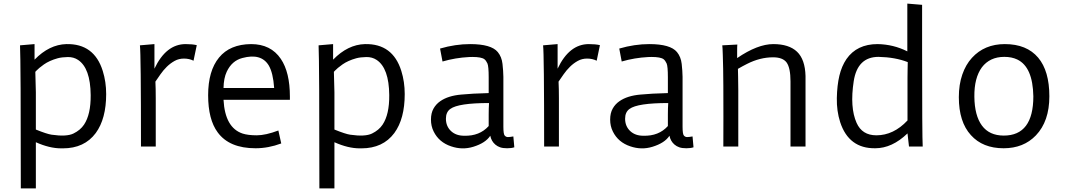

<svg xmlns="http://www.w3.org/2000/svg" viewBox="-20 -818 5959 1072"><path d="M321.3 10.3Q256.3 10.3 180.2 -23.9V233.9H96.2Q96.2 -474.6 91.8 -564.9L172.9 -571.8V-484.9Q254.9 -569.3 350.6 -571.8Q505.9 -575.2 553.7 -421.9Q572.8 -361.3 572.8 -292.7Q572.8 -224.1 558.3 -169.7Q543.9 -115.2 514.6 -75.2Q451.2 10.3 331.1 10.3Q326.2 10.3 321.3 10.3ZM177.2 -417 180.2 -302.7V-94.7Q241.7 -69.8 268.1 -65.9Q351.6 -53.7 390.1 -72.5Q428.7 -91.3 449.2 -122.1Q487.3 -179.2 486.3 -287.1Q484.9 -437.5 416 -483.4Q391.1 -500 358.4 -499.5Q325.7 -499 302.2 -492.7Q278.8 -486.3 259.5 -477.5Q240.2 -468.8 225.3 -458.3Q210.4 -447.8 200 -439Q189.5 -430.2 183.6 -423.8Q177.7 -417.5 177.2 -417Z M847.7 -362.3Q849.6 -325.2 849.6 -268.6V0H767.1Q767.1 -518.1 761.2 -564.9L842.3 -571.8V-434.6Q907.2 -571.8 1016.6 -571.8Q1054.2 -571.8 1078.6 -565.9L1060.5 -479Q1037.1 -490.7 1008.1 -491Q979 -491.2 955.1 -478Q931.2 -464.8 911.4 -445.3Q891.6 -425.8 876 -403.3Z M1550.3 -17.1Q1478.5 9.8 1406.7 9.8Q1260.3 9.8 1195.3 -79.1Q1142.1 -150.9 1142.1 -286.6Q1142.1 -422.4 1202.9 -496.6Q1263.7 -570.8 1381.8 -571.8Q1492.2 -571.8 1547.9 -489.3Q1598.6 -414.6 1598.6 -278.3V-260.7H1228Q1236.3 -105 1334.5 -72.3Q1364.7 -62.5 1413.8 -62.5Q1462.9 -62.5 1534.2 -89.4ZM1510.7 -326.7Q1504.9 -411.1 1480.5 -452.6Q1438 -522.5 1333 -494.1Q1274.9 -479 1246.1 -418Q1229 -381.8 1228 -326.7Z M1988.3 10.3Q1923.3 10.3 1847.2 -23.9V233.9H1763.2Q1763.2 -474.6 1758.8 -564.9L1839.8 -571.8V-484.9Q1921.9 -569.3 2017.6 -571.8Q2172.9 -575.2 2220.7 -421.9Q2239.7 -361.3 2239.7 -292.7Q2239.7 -224.1 2225.3 -169.7Q2210.9 -115.2 2181.6 -75.2Q2118.2 10.3 1998 10.3Q1993.2 10.3 1988.3 10.3ZM1844.2 -417 1847.2 -302.7V-94.7Q1908.7 -69.8 1935.1 -65.9Q2018.6 -53.7 2057.1 -72.5Q2095.7 -91.3 2116.2 -122.1Q2154.3 -179.2 2153.3 -287.1Q2151.9 -437.5 2083 -483.4Q2058.1 -500 2025.4 -499.5Q1992.7 -499 1969.2 -492.7Q1945.8 -486.3 1926.5 -477.5Q1907.2 -468.8 1892.3 -458.3Q1877.4 -447.8 1866.9 -439Q1856.4 -430.2 1850.6 -423.8Q1844.7 -417.5 1844.2 -417Z M2851.6 4.4Q2835.4 9.8 2811.5 9.8Q2787.6 9.8 2772.2 4.4Q2756.8 -1 2745.6 -10.7Q2723.6 -29.3 2717.3 -60.1Q2690.9 -19.5 2622.6 1.5Q2561 20.5 2498.5 -1Q2431.2 -23.4 2401.4 -83.5Q2386.2 -113.8 2386.2 -150.1Q2386.2 -186.5 2400.4 -211.7Q2414.6 -236.8 2438 -252.9Q2481.9 -283.7 2555.7 -290Q2614.7 -295.9 2708.5 -298.3V-386.2Q2708.5 -448.2 2701.4 -463.9Q2694.3 -479.5 2684.6 -487.3Q2668 -500 2617.2 -500L2598.6 -499.5Q2522.5 -495.6 2450.7 -474.6L2437 -546.9Q2522.5 -571.8 2605 -571.8Q2722.7 -571.8 2759.3 -527.3Q2781.2 -500.5 2785.6 -461.4Q2790 -422.4 2790.5 -389.2V-110.4Q2790.5 -68.8 2798.1 -60.8Q2805.7 -52.7 2815.7 -52.7Q2825.7 -52.7 2846.2 -56.2ZM2708.5 -178.7Q2708.5 -213.4 2710.4 -242.7Q2539.1 -242.7 2494.6 -210Q2469.7 -192.4 2469.7 -155.3Q2469.7 -112.8 2498.5 -85.9Q2526.4 -60.1 2571.3 -60.1Q2657.7 -57.6 2708.5 -114.3Z M3098.6 -362.3Q3100.6 -325.2 3100.6 -268.6V0H3018.1Q3018.1 -518.1 3012.2 -564.9L3093.3 -571.8V-434.6Q3158.2 -571.8 3267.6 -571.8Q3305.2 -571.8 3329.6 -565.9L3311.5 -479Q3288.1 -490.7 3259 -491Q3230 -491.2 3206.1 -478Q3182.1 -464.8 3162.4 -445.3Q3142.6 -425.8 3127 -403.3Z M3852.1 4.4Q3835.9 9.8 3812 9.8Q3788.1 9.8 3772.7 4.4Q3757.3 -1 3746.1 -10.7Q3724.1 -29.3 3717.8 -60.1Q3691.4 -19.5 3623 1.5Q3561.5 20.5 3499 -1Q3431.6 -23.4 3401.9 -83.5Q3386.7 -113.8 3386.7 -150.1Q3386.7 -186.5 3400.9 -211.7Q3415 -236.8 3438.5 -252.9Q3482.4 -283.7 3556.2 -290Q3615.2 -295.9 3709 -298.3V-386.2Q3709 -448.2 3701.9 -463.9Q3694.8 -479.5 3685.1 -487.3Q3668.5 -500 3617.7 -500L3599.1 -499.5Q3522.9 -495.6 3451.2 -474.6L3437.5 -546.9Q3522.9 -571.8 3605.5 -571.8Q3723.1 -571.8 3759.8 -527.3Q3781.7 -500.5 3786.1 -461.4Q3790.5 -422.4 3791 -389.2V-110.4Q3791 -68.8 3798.6 -60.8Q3806.2 -52.7 3816.2 -52.7Q3826.2 -52.7 3846.7 -56.2ZM3709 -178.7Q3709 -213.4 3710.9 -242.7Q3539.6 -242.7 3495.1 -210Q3470.2 -192.4 3470.2 -155.3Q3470.2 -112.8 3499 -85.9Q3526.9 -60.1 3571.8 -60.1Q3658.2 -57.6 3709 -114.3Z M4018.6 0 4019 -165.5Q4019 -376.5 4017.6 -434.6L4015.6 -511.7Q4014.2 -556.6 4012.7 -564.9L4096.7 -569.3Q4096.2 -563.5 4095.9 -554Q4095.7 -544.4 4095.7 -530.3V-493.7Q4210 -571.8 4297.6 -571.8Q4385.3 -571.8 4430.2 -529.1Q4475.1 -486.3 4477.5 -393.6V0H4393.6V-363.8Q4393.6 -438.5 4372.1 -468.8Q4350.6 -498 4296.4 -498Q4223.6 -498 4151.4 -461.4Q4127 -449.2 4100.1 -433.6L4101.1 -389.2Q4102.1 -352.1 4102.1 -314V0Z M5046.9 -73.2Q4960.9 9.8 4866.7 9.8Q4719.2 11.7 4670.9 -136.2Q4650.9 -198.7 4652.3 -270.3Q4653.8 -341.8 4666.5 -395.3Q4679.2 -448.7 4706.1 -488.3Q4764.2 -571.8 4879.9 -571.8Q4968.3 -570.3 5045.9 -531.2V-797.9L5128.4 -791V-533.2Q5128.4 -52.7 5131.8 0H5055.2ZM5048.3 -471.2Q4978.5 -498.5 4885.3 -500.5Q4767.6 -500.5 4746.6 -364.7Q4724.1 -218.3 4762.7 -131.8Q4793.5 -62.5 4873 -62.5Q4969.2 -62.5 5046.9 -145.5V-385.7Q5046.9 -406.2 5047.4 -427Q5047.9 -447.8 5048.3 -471.2Z M5333.5 -275.4Q5333.5 -345.7 5352.8 -401.6Q5372.1 -457.5 5406.7 -495.1Q5476.6 -571.8 5590.3 -571.8Q5712.4 -571.8 5776.4 -496.1Q5838.9 -421.9 5838.9 -280.3Q5838.9 -140.6 5763.7 -62Q5694.8 9.8 5583.5 9.8Q5466.8 9.8 5400.9 -63.5Q5333.5 -137.2 5333.5 -275.4ZM5584.5 -61Q5749.5 -61 5749.5 -280.3Q5746.6 -444.3 5659.7 -485.8Q5628.9 -500.5 5587.6 -500.5Q5546.4 -500.5 5515.1 -485.6Q5483.9 -470.7 5462.4 -442.4Q5418.9 -383.3 5420.2 -277.8Q5421.4 -172.4 5462.6 -116.7Q5503.9 -61 5584.5 -61Z"/></svg>

Font: Duru Sans
Style: Regular
Weight: 400
Designer: Onur Yazõcõgil
Foundry: Onur Yazõcõgil
Version: Version 1.002